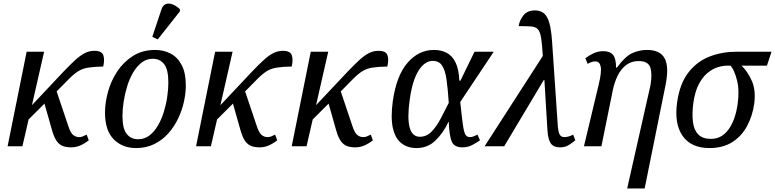

<svg xmlns="http://www.w3.org/2000/svg" viewBox="-20 -829 4392 1088"><path d="M23 0 131 -536H230L161 -233L338 -421Q377 -462 406 -488.5Q435 -515 460.5 -528Q486 -541 515 -541Q557 -541 565.5 -516Q574 -491 565 -452Q513 -451 481 -446Q449 -441 425 -426.5Q401 -412 372 -383L301 -311L369 -109Q381 -74 396 -63Q411 -52 428 -52Q438 -52 446.5 -55Q455 -58 471 -66L483 -34Q459 -15 434.5 -4.5Q410 6 383 6Q356 6 336 -1.5Q316 -9 301 -30Q286 -51 274 -94L232 -242L142 -152L107 0Z M751 10Q673 10 624 -40Q575 -90 575 -191Q575 -247 592 -309Q609 -371 644.5 -424.5Q680 -478 733.5 -512Q787 -546 859 -546Q907 -546 946.5 -525.5Q986 -505 1009.5 -460.5Q1033 -416 1033 -345Q1033 -302 1022.5 -253.5Q1012 -205 990 -158.5Q968 -112 934.5 -74Q901 -36 855 -13Q809 10 751 10ZM763 -40Q799 -40 827 -61.5Q855 -83 875.5 -118.5Q896 -154 909 -197Q922 -240 928 -283Q934 -326 934 -362Q934 -434 910.5 -465Q887 -496 846 -496Q810 -496 782 -474Q754 -452 733.5 -416.5Q713 -381 700 -338Q687 -295 680.5 -252Q674 -209 674 -172Q674 -100 698 -70Q722 -40 763 -40ZM874 -606 843 -620 895 -776Q904 -802 922.5 -807Q941 -812 962 -802.5Q983 -793 1000 -776L999 -764Z M1091 0 1199 -536H1298L1229 -233L1406 -421Q1445 -462 1474 -488.5Q1503 -515 1528.5 -528Q1554 -541 1583 -541Q1625 -541 1633.5 -516Q1642 -491 1633 -452Q1581 -451 1549 -446Q1517 -441 1493 -426.5Q1469 -412 1440 -383L1369 -311L1437 -109Q1449 -74 1464 -63Q1479 -52 1496 -52Q1506 -52 1514.5 -55Q1523 -58 1539 -66L1551 -34Q1527 -15 1502.5 -4.5Q1478 6 1451 6Q1424 6 1404 -1.5Q1384 -9 1369 -30Q1354 -51 1342 -94L1300 -242L1210 -152L1175 0Z M1633 0 1741 -536H1840L1771 -233L1948 -421Q1987 -462 2016 -488.5Q2045 -515 2070.5 -528Q2096 -541 2125 -541Q2167 -541 2175.5 -516Q2184 -491 2175 -452Q2123 -451 2091 -446Q2059 -441 2035 -426.5Q2011 -412 1982 -383L1911 -311L1979 -109Q1991 -74 2006 -63Q2021 -52 2038 -52Q2048 -52 2056.5 -55Q2065 -58 2081 -66L2093 -34Q2069 -15 2044.5 -4.5Q2020 6 1993 6Q1966 6 1946 -1.5Q1926 -9 1911 -30Q1896 -51 1884 -94L1842 -242L1752 -152L1717 0Z M2340 10Q2290 10 2255 -17Q2220 -44 2206.5 -102.5Q2193 -161 2206 -257Q2227 -402 2290 -474Q2353 -546 2439 -546Q2479 -546 2510.5 -530Q2542 -514 2561 -476Q2580 -438 2583 -372H2589L2669 -536H2778L2588 -251Q2597 -165 2603 -122.5Q2609 -80 2617.5 -66Q2626 -52 2643 -52Q2653 -52 2664.5 -56.5Q2676 -61 2686 -66L2700 -34Q2684 -22 2657.5 -8Q2631 6 2601 6Q2554 6 2540 -26.5Q2526 -59 2523 -138H2521Q2493 -77 2448.5 -33.5Q2404 10 2340 10ZM2359 -54Q2397 -54 2425 -82.5Q2453 -111 2476.5 -155.5Q2500 -200 2523 -246Q2518 -324 2510.5 -377Q2503 -430 2485.5 -457Q2468 -484 2432 -484Q2387 -484 2352 -429Q2317 -374 2302 -266Q2272 -54 2359 -54Z M2726 0 3056 -512Q3052 -578 3046.5 -613Q3041 -648 3028.5 -662.5Q3016 -677 2990 -679Q2964 -681 2919 -681Q2924 -714 2946 -742Q2968 -770 3012 -770Q3060 -770 3081.5 -728.5Q3103 -687 3109 -586L3140 -128Q3142 -89 3149.5 -70.5Q3157 -52 3179 -52Q3190 -52 3203.5 -56Q3217 -60 3228 -66L3240 -34Q3226 -22 3204.5 -8Q3183 6 3154 6Q3117 6 3101 -16.5Q3085 -39 3082 -94L3065 -375H3061L2837 0Z M3534 239 3666 -346Q3677 -410 3665 -446.5Q3653 -483 3599 -483Q3557 -483 3527.5 -460Q3498 -437 3480 -400Q3462 -363 3453 -320L3388 0H3289L3372 -347Q3390 -421 3384 -451Q3378 -481 3354 -481Q3345 -481 3334 -478Q3323 -475 3310 -467L3297 -499Q3319 -516 3344.5 -527.5Q3370 -539 3399 -539Q3437 -539 3454 -518Q3471 -497 3471 -446H3476Q3520 -507 3560 -526.5Q3600 -546 3647 -546Q3720 -546 3746 -499Q3772 -452 3752 -350L3633 239Z M4000 10Q3896 10 3848 -59Q3800 -128 3817 -249Q3832 -356 3881.5 -419Q3931 -482 4002 -509Q4073 -536 4154 -536H4352L4326 -457H4182Q4216 -425 4240 -371.5Q4264 -318 4254 -241Q4244 -172 4213.5 -115Q4183 -58 4130 -24Q4077 10 4000 10ZM4009 -42Q4069 -42 4108 -95Q4147 -148 4160 -240Q4171 -318 4156 -375.5Q4141 -433 4120 -457H4101Q4075 -457 4045.5 -447.5Q4016 -438 3988 -414.5Q3960 -391 3939 -350Q3918 -309 3909 -246Q3901 -186 3906.5 -139.5Q3912 -93 3936.5 -67.5Q3961 -42 4009 -42Z"/></svg>

Font: Noto Serif SemiCondensed
Style: Italic
Weight: 400
Width: 4
Italic angle: -12°
Designer: Monotype Design Team
Foundry: Monotype Imaging Inc.
Version: Version 2.013